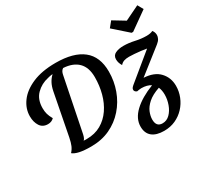

<svg xmlns="http://www.w3.org/2000/svg" viewBox="-182 -1019 1592 1490"><g transform="rotate(-30 613.5 -274.5)"><path d="M342 22Q279 22 239.5 13.5Q200 5 180 -12Q199 -32 210 -57.5Q221 -83 229 -124L301 -496Q309 -537 324.5 -565.5Q340 -594 361 -613L360 -615Q349 -614 338.5 -612Q328 -610 318 -607Q253 -593 208 -547.5Q163 -502 163 -424Q163 -395 169.5 -371.5Q176 -348 193 -318Q172 -296 139 -296Q92 -296 69 -331.5Q46 -367 46 -419Q46 -487 89.5 -546.5Q133 -606 218 -642.5Q303 -679 426 -679Q585 -679 668 -613.5Q751 -548 751 -414Q751 -328 722.5 -249.5Q694 -171 640 -109.5Q586 -48 511 -13Q436 22 342 22ZM341 -46Q414 -46 469 -77.5Q524 -109 561 -163Q598 -217 616.5 -286Q635 -355 635 -431Q635 -518 589 -564Q543 -610 457 -615Q446 -608 439.5 -596.5Q433 -585 430 -568L334 -91Q330 -73 324.5 -62Q319 -51 313 -47Q319 -46 326.5 -46Q334 -46 341 -46ZM864 -171Q852 -176 847.5 -182.5Q843 -189 843 -195Q843 -205 847.5 -211.5Q852 -218 862 -227L1097 -420Q1076 -424 1047 -427.5Q1018 -431 990 -433Q962 -435 944 -435Q915 -435 897 -428.5Q879 -422 865 -406Q846 -436 846 -467Q846 -502 875.5 -516Q905 -530 947 -530Q995 -530 1045.5 -518.5Q1096 -507 1144 -507Q1179 -507 1200 -518Q1216 -499 1216 -473Q1216 -458 1207.5 -441.5Q1199 -425 1180 -410L960 -237Q1053 -232 1100 -181.5Q1147 -131 1147 -58Q1147 -8 1128.5 38.5Q1110 85 1076 121.5Q1042 158 996 179Q950 200 894 200Q824 200 787 169.5Q750 139 750 80Q750 9 813.5 -51Q877 -111 988 -154Q956 -176 903 -176Q893 -176 882 -174Q871 -172 864 -171ZM856 78Q856 143 912 143Q950 143 978 115Q1006 87 1021.5 44Q1037 1 1037 -42Q1037 -82 1024 -111Q957 -88 920.5 -55.5Q884 -23 870 12Q856 47 856 78ZM1054 -586 925 -700 965 -749 1069 -686 1199 -749 1227 -699 1068 -586Z"/></g></svg>

Font: Sansita Swashed
Style: Regular
Weight: 400
Designer: Pablo Cosgaya
Foundry: Omnibus-Type
Version: Version 1.003; ttfautohint (v1.8.3)